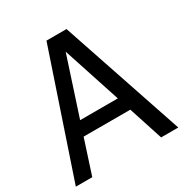

<svg xmlns="http://www.w3.org/2000/svg" viewBox="-173 -858 946 989"><g transform="rotate(-30 299.5 -363.5)"><path d="M92.8 0 158.7 -203.1H436.5L502.4 0H604.5L359.4 -727.1H240.2L-4.9 0ZM185.5 -285.6 297.4 -628.4 409.7 -285.6Z"/></g></svg>

Font: SG Kara
Style: Regular
Weight: 400
Designer: Damoon Khanjanzadeh
Version: Version 1.000